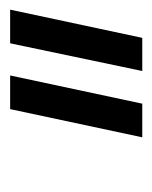

<svg xmlns="http://www.w3.org/2000/svg" viewBox="20 -750 307 388"><g transform="rotate(-90 174.0 -556.5)"><path d="M147 -690H215L158 -423H90ZM280 -690H348L291 -423H224Z"/></g></svg>

Font: Decalotype
Style: Italic
Weight: 400
Italic angle: -12°
Designer: Alfredo Marco Pradil
Foundry: Alfredo Marco Pradil
Version: Version 1.0